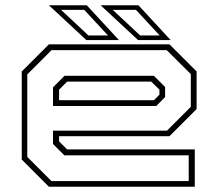

<svg xmlns="http://www.w3.org/2000/svg" viewBox="-20 -708 828 728"><path d="M622.5 -540 725.5 -437V-294.5L622.5 -191.5H204V-172L234.5 -141.5H718.5V0H165.5L62.5 -103V-437L165.5 -540ZM612 -518H175.5L83.5 -426V-113L175 -21.5H695.5V-119H224L181 -162V-212.5H613L703.5 -303V-427ZM563.5 -420.5 606 -378V-340L572.5 -306H181V-377L224.5 -420.5ZM553.5 -398.5H234.5L204 -368V-328H563.5L584.5 -349V-368ZM627 -556H503.5L361.5 -688H505ZM585.5 -573.5 495.5 -670.5H407.5L511.5 -573.5ZM431 -556H307.5L165.5 -688H309ZM389.5 -573.5 299.5 -670.5H211.5L315.5 -573.5Z"/></svg>

Font: Tourney Expanded ExtraLight
Style: Regular
Weight: 200
Width: 7
Designer: Tyler Finck
Foundry: Etcetera Type Co
Version: Version 1.010; ttfautohint (v1.8.3)